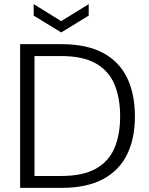

<svg xmlns="http://www.w3.org/2000/svg" viewBox="-20 -915 726 935"><path d="M78 0V-700H278Q401 -700 480.5 -658Q560 -616 598.5 -537Q637 -458 637 -348Q637 -240 598.5 -162Q560 -84 480.5 -42Q401 0 278 0ZM148 -58H277Q383 -58 446 -93Q509 -128 537 -193Q565 -258 565 -348Q565 -439 537 -505Q509 -571 446 -606.5Q383 -642 277 -642H148ZM278 -757 144 -839V-895L278 -812L412 -895V-839Z"/></svg>

Font: DM Sans 16pt Light
Style: Regular
Weight: 300
Version: Version 4.004;gftools[0.9.30]